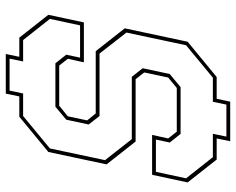

<svg xmlns="http://www.w3.org/2000/svg" viewBox="-98 -690 836 681"><g transform="rotate(-90 320.5 -350.0)"><path d="M159.5 48 169.5 0H94.5L13.5 -103L40.5 -229H182L169.5 -172L193.5 -141.5H348.5L385.5 -172L403.5 -257L379.5 -287.5H158.5L77.5 -390.5L121.5 -597L246.5 -700H318.5L328.5 -748H469L459 -700H527L608 -597L581 -471H439.5L452 -528L428 -558.5H285.5L248 -528L233.5 -459.5L258 -429H479L560 -326L512.5 -103L387.5 0H310L300 48ZM176 34.5H289.5L299.5 -13.5H385L500 -108.5L545 -320L470.5 -415.5H249L219 -454L236 -533.5L282 -572H436L466.5 -533.5L456 -484.5H570.5L593.5 -591.5L518.5 -686.5H442.5L452.5 -734.5H339L329 -686.5H249L134 -591.5L92.5 -396L167 -301H388L418.5 -262.5L398 -166.5L351.5 -128H185.5L155 -166.5L165.5 -215.5H51L28 -108.5L103 -13.5H186Z"/></g></svg>

Font: Tourney Condensed Thin
Style: Italic
Weight: 100
Width: 3
Italic angle: -12°
Designer: Tyler Finck
Foundry: Etcetera Type Co
Version: Version 1.010; ttfautohint (v1.8.3)